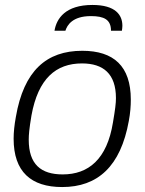

<svg xmlns="http://www.w3.org/2000/svg" viewBox="-20 -743 584 775"><path d="M353 -723C244 -723 208 -668 200 -619H244C251 -641 272 -678 347 -678C400 -678 428 -664 428 -619H472C473 -626 474 -632 474 -639C474 -682 447 -723 353 -723ZM231 12C374 12 467 -71 500 -255C506 -287 508 -315 508 -341C508 -476 439 -538 312 -538C168 -538 76 -458 44 -271C38 -238 35 -209 35 -183C35 -50 105 12 231 12ZM233 -39C145 -39 96 -80 96 -179C96 -199 98 -223 107 -277C134 -426 206 -487 311 -487C397 -487 448 -445 448 -347C448 -326 445 -302 436 -249C412 -100 337 -39 233 -39Z"/></svg>

Font: Archivo ExtraLight
Style: Italic
Weight: 200
Italic angle: -10°
Designer: Hector Gatti
Foundry: Omnibus-Type
Version: Version 2.001